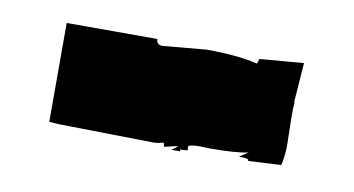

<svg xmlns="http://www.w3.org/2000/svg" viewBox="-34 -191 520 282"><g transform="rotate(10 226.5 -50.5)"><path d="M205.1 23.4 62 21 47.9 20V-127.4H183.1Q183.1 -118.7 192.4 -118.7L256.8 -124.5Q303.7 -124.5 333.5 -117.2L335.9 -124.5L401.4 -129.9L397 -70.3L397.9 -72.3Q397 -64.9 397 -50.3Q397 -50.3 397.9 -7.8Q397.9 9.3 394.5 23.4L344.7 25.9L345.7 24.9Q345.7 22 331.1 22L343.8 13.7Q324.2 17.6 287.1 17.6L272 17.1Q254.9 17.1 254.9 21Q254.9 24.9 255.9 25.9L244.6 26.9L243.7 24.9L244.6 29.3H231.9L240.7 22.5Q237.8 22.5 220.2 26.9L218.8 21Q209 23.4 205.1 23.4Z"/></g></svg>

Font: Butcherman
Style: Regular
Weight: 400
Version: Version 001.004